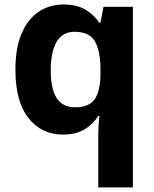

<svg xmlns="http://www.w3.org/2000/svg" viewBox="-20 -576 672 836"><path d="M407.8 11Q407.8 -8.2 409.1 -30.1Q410.4 -51.9 413.4 -70.8H407.4Q386.9 -37.4 349.7 -13.7Q312.6 10 252.9 10Q161.4 10 104.2 -61.6Q47.1 -133.3 47.1 -272.5Q47.1 -365.7 73.5 -428.6Q100 -491.5 147.3 -524Q194.5 -556.4 255.9 -556.4Q315.8 -556.4 353.1 -533.3Q390.3 -510.2 413.1 -476.4H417.1L430.7 -546.4H558.7V240H407.8ZM307.1 -108.8Q368.1 -108.8 392.6 -144.5Q417 -180.2 417.4 -252.9V-273.9Q417.4 -353.4 393.4 -395.5Q369.5 -437.6 304.5 -437.6Q252 -437.6 226.4 -393.6Q200.9 -349.6 200.9 -269.9Q200.9 -188.9 226.9 -148.8Q253 -108.8 307.1 -108.8Z"/></svg>

Font: Noto Sans Meetei Mayek
Style: Regular
Weight: 400
Designer: Monotype Design Team and Neelakash Kshetrimayum
Foundry: Monotype Imaging Inc.
Version: Version 2.002